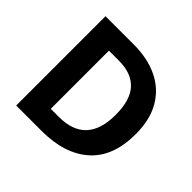

<svg xmlns="http://www.w3.org/2000/svg" viewBox="-172 -899 1085 1085"><g transform="rotate(45 370.0 -357.0)"><path d="M682.1 -363.8Q682.1 -183.1 579.3 -91.6Q476.6 0 292 0H89.8V-713.9H314Q426.3 -713.9 508.8 -674.1Q591.3 -634.3 636.7 -556.4Q682.1 -478.5 682.1 -363.8ZM524.9 -359.9Q524.9 -478.5 472.9 -534.2Q420.9 -589.8 321.8 -589.8H241.2V-125H306.2Q524.9 -125 524.9 -359.9Z"/></g></svg>

Font: Open Sans
Style: Bold
Weight: 700
Designer: Monotype Design Team
Foundry: Monotype Imaging Inc.
Version: Version 3.000; ttfautohint (v1.8.4)